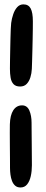

<svg xmlns="http://www.w3.org/2000/svg" viewBox="-20 -683 209 874"><path d="M71.5 -289.2Q51.6 -289.2 41.5 -300.1Q31.4 -311 28.3 -329.3Q25.2 -347.6 25.2 -369.7Q25.2 -384.1 25.6 -407Q25.9 -429.9 26.5 -456.1Q27 -482.4 27.6 -507.3Q28.1 -532.2 29 -551.4Q29.9 -570.6 30.9 -578.6Q33.5 -598.6 40.2 -618.1Q46.8 -637.6 58.2 -650.3Q69.7 -663.1 86.6 -663.1Q109.8 -663.1 119.7 -644.3Q129.6 -625.4 129.6 -586Q129.6 -573.4 129.4 -551.6Q129.1 -529.8 128.6 -503.6Q128.1 -477.4 127.4 -451.2Q126.8 -425 126.1 -403.3Q125.5 -381.6 124.9 -369.2Q124 -349.6 118.4 -331.2Q112.8 -312.8 101.5 -301Q90.3 -289.2 71.5 -289.2ZM73.4 170.4Q58.3 170.4 49 162.1Q39.6 153.8 34.6 140.5Q29.6 127.2 27.6 111.9Q25.6 96.5 25.6 82.5Q25.6 64.6 25.4 36.2Q25.2 7.8 24.9 -22.9Q24.6 -53.6 24.6 -79.2Q24.6 -104.8 24.9 -117Q26.1 -159.1 40.6 -181.2Q55.1 -203.4 80.4 -203.4Q103.5 -203.4 113.6 -180.1Q123.7 -156.7 123.7 -124.4Q123.7 -108.5 124 -82.5Q124.4 -56.6 124.5 -27.3Q124.6 2 124.9 27.7Q125.2 53.4 125.2 68.9Q125.2 95.7 120.1 118.9Q114.9 142.1 103.6 156.2Q92.2 170.4 73.4 170.4Z"/></svg>

Font: Gluten Thin
Style: Regular
Weight: 100
Designer: Tyler Finck
Foundry: Etcetera Type Company
Version: Version 1.300